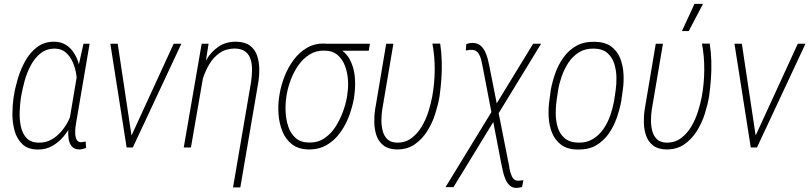

<svg xmlns="http://www.w3.org/2000/svg" viewBox="-20 -751 4123 978"><path d="M48.8 -251.5 50.3 -261.7Q56.6 -302.2 70.8 -350.1Q85 -397.9 109.1 -441.2Q133.3 -484.4 169.9 -511.7Q206.5 -539.1 258.3 -538.6Q290 -537.6 313.2 -523.9Q336.4 -510.3 352.5 -487.3Q368.7 -464.4 377.9 -436.8Q387.2 -409.2 390.6 -380.4Q394 -351.6 391.6 -325.7L370.6 -190.4Q362.8 -155.8 345.7 -120.6Q328.6 -85.4 303.5 -55.4Q278.3 -25.4 245.4 -7.1Q212.4 11.2 172.9 10.7Q122.1 10.3 94 -16.6Q65.9 -43.5 54.4 -84.7Q43 -126 43.2 -170.4Q43.5 -214.8 48.8 -251.5ZM87.9 -261.7 86.4 -252Q82 -222.7 80.3 -184.1Q78.6 -145.5 85.7 -109.1Q92.8 -72.8 114.5 -48.6Q136.2 -24.4 178.2 -24.4Q212.9 -23.9 241.5 -39.8Q270 -55.7 292.2 -81.5Q314.5 -107.4 329.6 -138.4Q344.7 -169.4 353 -199.2L371.1 -309.6Q373.5 -336.4 368.9 -369.1Q364.3 -401.9 351.3 -432.4Q338.4 -462.9 316.2 -482.7Q293.9 -502.4 261.2 -503.4Q217.3 -503.9 187 -479.7Q156.7 -455.6 136.5 -417.5Q116.2 -379.4 105 -337.4Q93.8 -295.4 87.9 -261.7ZM405.3 -528.3H436.5L368.2 -127.9Q366.2 -118.7 364.3 -102.3Q362.3 -85.9 363.3 -68.4Q364.3 -50.8 370.8 -38.8Q377.4 -26.9 393.1 -26.4Q399.4 -26.9 405 -28.1Q410.6 -29.3 416.5 -29.8L418.5 2.4Q410.2 5.9 402.6 7.8Q395 9.8 385.7 10.3Q359.4 10.3 346.4 -4.6Q333.5 -19.5 329.8 -42.2Q326.2 -64.9 327.9 -88.1Q329.6 -111.3 332 -128.4L380.9 -418.9Z M640.6 -40.5 864.7 -528.3H903.8L656.7 0H626.5ZM579.6 -528.3 653.3 -38.1 653.8 0H625L542 -528.3Z M1024.4 -414.1 952.6 0H916L1007.3 -528.3H1042.5ZM993.2 -272 970.2 -272.9Q978.5 -314.9 993.2 -361.3Q1007.8 -407.7 1032.2 -448.2Q1056.6 -488.8 1094 -513.9Q1131.3 -539.1 1183.6 -538.6Q1227.5 -537.6 1252.9 -518.8Q1278.3 -500 1289.1 -469.2Q1299.8 -438.5 1300.5 -402.6Q1301.3 -366.7 1295.9 -332.5L1204.1 203.6H1167L1258.8 -333Q1262.7 -359.9 1263.7 -389.9Q1264.6 -419.9 1257.6 -445.6Q1250.5 -471.2 1231.2 -487.1Q1211.9 -502.9 1175.8 -503.9Q1130.9 -503.4 1099.1 -481.4Q1067.4 -459.5 1046.4 -424.3Q1025.4 -389.2 1012.9 -348.9Q1000.5 -308.6 993.2 -272Z M1401.4 -253.4 1404.3 -272Q1411.1 -314.5 1428.7 -360.1Q1446.3 -405.8 1475.1 -445.1Q1503.9 -484.4 1544.2 -507.8Q1584.5 -531.2 1636.2 -528.8Q1645.5 -528.3 1655.5 -525.4Q1665.5 -522.5 1675 -518.3Q1684.6 -514.2 1693.4 -509.8Q1738.8 -489.7 1760.5 -450.2Q1782.2 -410.6 1786.9 -363.5Q1791.5 -316.4 1785.6 -272L1783.2 -252Q1775.4 -207 1758.3 -160.9Q1741.2 -114.7 1713.1 -75.7Q1685.1 -36.6 1645 -12.9Q1605 10.7 1552.2 10.3Q1500 9.3 1467.5 -15.9Q1435.1 -41 1418.7 -81.5Q1402.3 -122.1 1398.9 -167.5Q1395.5 -212.9 1401.4 -253.4ZM1440.9 -272.5 1438 -253.9Q1433.1 -221.2 1434.8 -181.9Q1436.5 -142.6 1448.2 -106.9Q1460 -71.3 1485.6 -48.3Q1511.2 -25.4 1553.7 -24.9Q1597.7 -23.9 1630.9 -45.7Q1664.1 -67.4 1687.3 -102.8Q1710.4 -138.2 1725.6 -178.5Q1740.7 -218.8 1747.1 -255.4L1749.5 -273.9Q1754.9 -306.6 1752.4 -344.2Q1750 -381.8 1737.3 -415.5Q1724.6 -449.2 1699.5 -470.9Q1674.3 -492.7 1632.8 -493.2Q1589.8 -494.1 1556.9 -473.4Q1523.9 -452.6 1500.5 -419.4Q1477.1 -386.2 1462.2 -347.2Q1447.3 -308.1 1440.9 -272.5ZM1864.3 -528.3 1858.4 -492.7H1632.8L1638.7 -528.3Z M1947.3 -528.3H1983.9L1926.8 -191.4Q1923.3 -168.5 1922.9 -140.4Q1922.4 -112.3 1929 -85.7Q1935.5 -59.1 1952.9 -42.2Q1970.2 -25.4 2001.5 -24.4Q2044.4 -23.9 2075.7 -47.1Q2106.9 -70.3 2128.4 -106.7Q2149.9 -143.1 2162.6 -183.8Q2175.3 -224.6 2181.6 -258.8Q2193.8 -325.7 2194.3 -394.3Q2194.8 -462.9 2182.6 -528.8H2222.2Q2229 -483.9 2230.2 -439Q2231.4 -394 2228.3 -349.1Q2225.1 -304.2 2218.8 -259.3Q2211.4 -216.8 2196.5 -169.9Q2181.6 -123 2155.5 -82Q2129.4 -41 2091.6 -15.1Q2053.7 10.7 2000.5 10.3Q1958.5 9.3 1933.8 -9.8Q1909.2 -28.8 1898.4 -58.8Q1887.7 -88.9 1886.7 -124.3Q1885.7 -159.7 1890.6 -192.4Z M2736.3 -528.3 2290 202.1H2249.5L2695.8 -528.3ZM2387.7 -532.2Q2410.6 -532.2 2425.8 -520.3Q2440.9 -508.3 2450.2 -489.5Q2459.5 -470.7 2464.6 -450.4Q2469.7 -430.2 2473.1 -412.1L2567.4 64.9Q2570.8 78.1 2574.5 102.3Q2578.1 126.5 2587.4 147.2Q2596.7 168 2614.7 168.9Q2622.1 169.9 2630.6 168.7Q2639.2 167.5 2646 167L2639.2 201.7Q2632.3 203.1 2625.2 204.6Q2618.2 206.1 2611.3 206.1Q2589.4 206.5 2575.4 192.9Q2561.5 179.2 2553.2 158.7Q2544.9 138.2 2540.8 116.5Q2536.6 94.7 2532.7 79.1L2440.4 -401.9Q2437 -418.9 2432.4 -440.9Q2427.7 -462.9 2416.7 -479.7Q2405.8 -496.6 2383.3 -497.1Q2375.5 -497.6 2367.7 -496.3Q2359.9 -495.1 2353 -493.7L2355 -526.4Q2362.8 -528.8 2370.8 -530.8Q2378.9 -532.7 2387.7 -532.2Z M2778.3 -238.3 2785.6 -293.5Q2793.5 -335.9 2808.8 -378.9Q2824.2 -421.9 2850.3 -458.5Q2876.5 -495.1 2915 -517.1Q2953.6 -539.1 3008.3 -538.1Q3061.5 -537.6 3093.3 -514.2Q3125 -490.7 3139.4 -453.4Q3153.8 -416 3156 -373.5Q3158.2 -331.1 3152.3 -292L3144.5 -235.8Q3136.7 -194.3 3121.6 -150.6Q3106.4 -106.9 3080.6 -70.1Q3054.7 -33.2 3016.4 -10.7Q2978 11.7 2923.3 10.7Q2869.6 10.3 2837.9 -13.9Q2806.2 -38.1 2791.5 -75.7Q2776.9 -113.3 2774.7 -156.2Q2772.5 -199.2 2778.3 -238.3ZM2823.2 -293.9 2814.9 -237.8Q2810.5 -207 2810.8 -170.7Q2811 -134.3 2821.3 -101.3Q2831.5 -68.4 2856.4 -46.9Q2881.3 -25.4 2925.3 -24.4Q2968.8 -23.4 3000.7 -43.2Q3032.7 -63 3054.2 -94.5Q3075.7 -126 3088.6 -163.3Q3101.6 -200.7 3107.9 -235.8L3116.2 -292.5Q3120.6 -322.3 3119.9 -358.2Q3119.1 -394 3108.9 -426.5Q3098.6 -459 3074.2 -480.7Q3049.8 -502.4 3005.9 -503.4Q2961.4 -504.4 2929.4 -484.6Q2897.5 -464.8 2876.2 -432.9Q2855 -400.9 2842 -364.3Q2829.1 -327.6 2823.2 -293.9Z M3320.3 -528.3H3356.9L3299.8 -191.4Q3296.4 -168.5 3295.9 -140.4Q3295.4 -112.3 3302 -85.7Q3308.6 -59.1 3325.9 -42.2Q3343.3 -25.4 3374.5 -24.4Q3417.5 -23.9 3448.7 -47.1Q3480 -70.3 3501.5 -106.7Q3522.9 -143.1 3535.6 -183.8Q3548.3 -224.6 3554.7 -258.8Q3566.9 -325.7 3567.4 -394.3Q3567.9 -462.9 3555.7 -528.8H3595.2Q3602.1 -483.9 3603.3 -439Q3604.5 -394 3601.3 -349.1Q3598.1 -304.2 3591.8 -259.3Q3584.5 -216.8 3569.6 -169.9Q3554.7 -123 3528.6 -82Q3502.4 -41 3464.6 -15.1Q3426.8 10.7 3373.5 10.3Q3331.5 9.3 3306.9 -9.8Q3282.2 -28.8 3271.5 -58.8Q3260.7 -88.9 3259.8 -124.3Q3258.8 -159.7 3263.7 -192.4ZM3453.6 -592.8 3517.6 -731.4H3561L3488.3 -592.8Z M3819.8 -40.5 4043.9 -528.3H4083L3835.9 0H3805.7ZM3758.8 -528.3 3832.5 -38.1 3833 0H3804.2L3721.2 -528.3Z"/></svg>

Font: Roboto Condensed ExtraLight
Style: Italic
Weight: 250
Italic angle: -12°
Designer: Christian Robertson
Foundry: Google
Version: Version 3.008; 2023